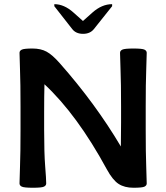

<svg xmlns="http://www.w3.org/2000/svg" viewBox="-20 -885 790 913"><path d="M555.7 -378.9Q555.7 -490.2 553.2 -551.8Q550.8 -613.3 550.8 -633.8Q550.8 -643.6 561.5 -648.9Q572.3 -654.3 614.7 -654.3Q656.7 -654.3 667.2 -648.9Q677.7 -643.6 677.7 -633.8Q677.7 -613.3 675.3 -551.8Q672.9 -490.2 672.9 -378.9V-267.6Q672.9 -156.2 675.3 -94.7Q677.7 -33.2 677.7 -12.7Q677.7 -2.9 667.2 2.4Q656.7 7.8 614.7 7.8Q572.3 7.8 544.2 -10.3Q516.1 -28.3 487.8 -80.1Q346.7 -339.8 191.4 -484.4Q189.9 -430.2 189.9 -349.6V-267.6Q189.9 -156.2 194.8 -94.7Q199.7 -33.2 199.7 -12.7Q199.7 -2.9 189.2 2.4Q178.7 7.8 136.7 7.8Q94.2 7.8 83.5 2.4Q72.8 -2.9 72.8 -12.7Q72.8 -33.2 75.2 -94.7Q77.6 -156.2 77.6 -267.6V-378.9Q77.6 -490.2 75.2 -551.8Q72.8 -613.3 72.8 -633.8Q72.8 -643.6 83.5 -648.9Q94.2 -654.3 134.3 -654.3Q173.8 -654.3 201.4 -639.4Q229 -624.5 264.6 -584Q434.1 -392.1 554.7 -188.5Q555.7 -229.5 555.7 -301.8ZM513.2 -865.2V-855.5L426.8 -747.1Q408.7 -724.1 375 -724.1Q340.8 -724.1 323.2 -747.1L238.3 -855.5V-865.2Q285.2 -865.2 329.6 -825.2L374.5 -785.2L419.4 -825.2Q464.4 -865.2 513.2 -865.2Z"/></svg>

Font: Bainsley
Style: Bold
Weight: 700
Designer: Paul James MIller
Foundry: High-Logic / Made with FontCreator
Version: Version 1.411;March 28, 2021;FontCreator 13.0.0.2683 64-bit